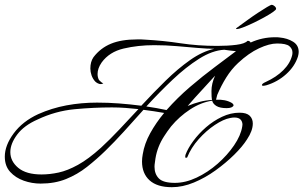

<svg xmlns="http://www.w3.org/2000/svg" viewBox="-78 -733 1263 799"><path d="M637 46Q576 46 544.5 17.5Q513 -11 513 -61Q513 -75 516 -91Q523 -135 547 -178.5Q571 -222 605 -263Q584 -267 562.5 -270Q541 -273 519 -276Q478 -230 438 -186Q398 -142 361 -106Q324 -70 284 -38.5Q244 -7 197 12Q150 31 91 31Q55 31 21 19Q-13 7 -35.5 -17.5Q-58 -42 -58 -81Q-58 -128 -21 -178Q16 -228 81 -258Q137 -283 198.5 -294.5Q260 -306 326 -306Q372 -306 418 -302.5Q464 -299 510 -293Q561 -348 611.5 -397.5Q662 -447 713 -483Q764 -519 814 -530Q786 -530 745 -533.5Q704 -537 657.5 -541Q611 -545 564 -545Q496 -545 436.5 -531Q377 -517 345 -473Q336 -460 332 -448Q328 -436 328 -425Q328 -411 334 -400Q338 -396 343 -391.5Q348 -387 352 -387Q348 -383 342 -383Q335 -383 328.5 -386.5Q322 -390 318 -394Q308 -405 303 -419.5Q298 -434 298 -448Q298 -476 311 -495Q340 -533 383.5 -551Q427 -569 493 -569Q501 -569 509.5 -569Q518 -569 526 -568Q601 -564 673 -553Q745 -542 826 -542Q870 -542 905.5 -546.5Q941 -551 952 -563H954Q961 -563 965 -556Q989 -567 1014.5 -572.5Q1040 -578 1066 -578Q1071 -578 1076 -578Q1081 -578 1086 -577Q1118 -574 1141.5 -559.5Q1165 -545 1165 -517Q1165 -509 1162 -498Q1149 -457 1113 -424.5Q1077 -392 1030 -378Q1026 -377 1022.5 -376.5Q1019 -376 1017 -376Q1012 -376 1012 -379Q1012 -385 1028 -392Q1072 -412 1101 -441Q1130 -470 1138 -504Q1139 -508 1139 -515Q1139 -530 1126 -541Q1113 -552 1075 -552Q1043 -552 1000 -532Q957 -512 913 -471Q885 -445 863.5 -410.5Q842 -376 826 -338L821 -318Q860 -320 886 -305Q894 -300 894 -294Q889 -283 865 -283Q837 -283 822.5 -292Q808 -301 805 -314Q758 -307 713 -277.5Q668 -248 634 -207Q617 -185 605 -166Q577 -123 569 -74Q568 -65 566.5 -56Q565 -47 565 -39Q565 -9 583 9.5Q601 28 650 28Q694 28 740.5 6Q787 -16 827.5 -51.5Q868 -87 896 -128Q924 -169 930 -206Q930 -208 930.5 -210.5Q931 -213 931 -214Q931 -227 923 -235.5Q915 -244 897 -244Q893 -244 889 -243.5Q885 -243 880 -242Q852 -237 816 -213Q780 -189 748.5 -153.5Q717 -118 701 -78Q697 -76 696 -76Q691 -76 694 -89Q704 -116 726.5 -146.5Q749 -177 779.5 -203.5Q810 -230 846 -247Q882 -264 919 -264Q948 -264 961 -251.5Q974 -239 974 -219Q974 -189 950 -153Q931 -123 896.5 -89Q862 -55 819 -24Q776 7 729 26.5Q682 46 637 46ZM615 -275Q660 -326 712.5 -371Q765 -416 816 -454Q867 -492 904 -520Q890 -521 876.5 -523Q863 -525 855 -526Q805 -523 750.5 -488.5Q696 -454 640.5 -401.5Q585 -349 531 -290Q573 -284 615 -275ZM703 -292Q729 -303 754.5 -309.5Q780 -316 804 -317Q803 -322 802.5 -331.5Q802 -341 802 -354Q802 -385 817 -418Q794 -392 763.5 -359.5Q733 -327 703 -292ZM95 -7Q129 -7 166 -15Q203 -23 246.5 -47Q290 -71 342 -118Q380 -153 419 -194.5Q458 -236 498 -279Q471 -282 443.5 -284Q416 -286 388 -286Q312 -286 232.5 -278.5Q153 -271 79 -236Q22 -211 -6.5 -173Q-35 -135 -35 -100Q-35 -62 -2 -34.5Q31 -7 95 -7ZM908 -612Q904 -612 904 -614Q904 -615 918 -625Q932 -635 952.5 -650Q973 -665 995 -679.5Q1017 -694 1033 -703.5Q1049 -713 1053 -713Q1058 -713 1064.5 -707.5Q1071 -702 1071 -696Q1071 -692 1056.5 -682Q1042 -672 1020 -660Q998 -648 975 -637Q952 -626 933.5 -619Q915 -612 908 -612Z"/></svg>

Font: Luxurious Script
Style: Regular
Weight: 400
Designer: Robert E. Leuschke
Foundry: Robert E. Leuschke
Version: Version 1.010; ttfautohint (v1.8.3)